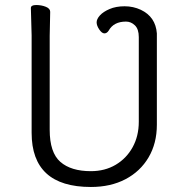

<svg xmlns="http://www.w3.org/2000/svg" viewBox="-20 -727 750 765"><path d="M533 -579Q533 -611 517.5 -626Q502 -641 482 -641Q433 -641 413 -605Q406 -594 396 -594Q386 -594 375.5 -609.5Q365 -625 365 -638Q365 -651 378 -665.5Q391 -680 416.5 -691Q442 -702 476.5 -702Q511 -702 541 -688Q600 -660 605 -594V-230Q605 -156 572 -100Q539 -44 480 -13Q421 18 342 18Q106 18 106 -198V-586L103 -695Q103 -707 124 -707Q145 -707 162.5 -700Q180 -693 180 -680L178 -584V-210Q178 -119 220.5 -82Q263 -45 342 -45Q398 -45 441 -70.5Q484 -96 508.5 -140.5Q533 -185 533 -242Z"/></svg>

Font: QiushuiShotai
Style: Regular
Weight: 600
Designer: Fontworks Inc.
Foundry: Fontworks Inc.
Version: Version 1.250